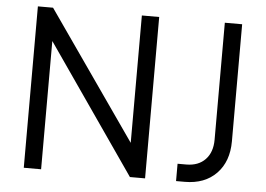

<svg xmlns="http://www.w3.org/2000/svg" viewBox="-52 -814 1223 883"><g transform="rotate(5 559.5 -372.5)"><path d="M88 0H168V-592L578 0H648V-745H568V-157L158 -745H88ZM791 0H831Q923 0 977 -55.5Q1031 -111 1031 -205V-745H951V-205Q951 -147 919 -113.5Q887 -80 831 -80H791Z"/></g></svg>

Font: Plus Jakarta Sans
Style: Regular
Weight: 400
Designer: Gumpita Rahayu
Foundry: Tokotype
Version: Version 2.004; ttfautohint (v1.8.3)